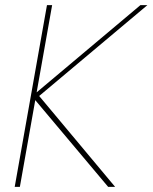

<svg xmlns="http://www.w3.org/2000/svg" viewBox="-20 -724 591 744"><path d="M37 0 162 -704H182L57 0ZM104 -351 524 -704H551L127 -348L126 -359L426 0H399Z"/></svg>

Font: Poppins Variable
Style: Italic
Weight: 100
Italic angle: -10°
Designer: Jonny Pinhorn
Foundry: Indian Type Foundry
Version: Version 6.000